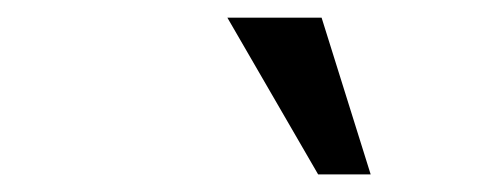

<svg xmlns="http://www.w3.org/2000/svg" viewBox="-20 -786 559 216"><path d="M337.9 -589.8 235.8 -766.1H341.8L397 -589.8Z"/></svg>

Font: Lorenzo Sans
Style: Italic
Weight: 400
Italic angle: -12°
Foundry: Intel Corporation
Version: Version 1.00; ttfautohint (v1.5)